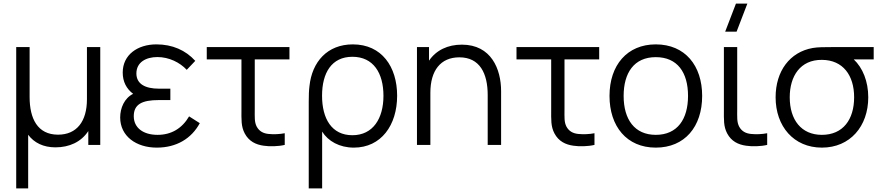

<svg xmlns="http://www.w3.org/2000/svg" viewBox="-20 -800 4867 1060"><path d="M135.5 240V-56C168.5 -11.5 220 13.5 286 13.5C362.5 13.5 428 -16 467.5 -76.5V0H533.5V-540H460V-252C460 -130 404 -56.5 300.5 -56.5C187 -56.5 143.5 -145.5 143.5 -264.5V-540H69.5V240Z M845.5 15C954.5 15 1037 -35 1083 -120L1024 -157.5C985 -91 926 -55.5 850 -55.5C770.5 -55.5 718.5 -94.5 718.5 -158.5C718.5 -224.5 764.5 -247.5 856.5 -247.5H920.5V-310.5H857C782.5 -310.5 733 -336 733 -394.5C733 -456 785.5 -485 849 -485C913 -485 972.5 -455.5 1011 -414.5L1058 -464C1004.5 -523 931.5 -555 843.5 -555C739.5 -555 657.5 -497.5 657.5 -399.5C657.5 -349 678 -310 715 -282C666.5 -258 643.5 -203.5 643.5 -151.5C643.5 -48.5 731.5 15 845.5 15Z M1436 4.5C1468.5 9.5 1516.5 8.5 1552 0V-64.5C1524 -59 1491 -57.5 1462.5 -60.5C1434 -63.5 1412 -74.5 1397.5 -100.5C1384 -126.5 1386.5 -152.5 1386.5 -198.5V-472H1578V-540H1121.5V-472H1313V-195.5C1313 -140 1310.5 -102.5 1331 -63.5C1354 -20 1392 -1.5 1436 4.5Z M1758.5 240V-73.5C1791.5 -20.5 1854.5 15 1933.5 15C2084 15 2172.5 -108.5 2172.5 -271.5C2172.5 -431.5 2087.5 -555 1928 -555C1787 -555 1702.5 -458.5 1688.5 -324.5C1685.5 -302.5 1684.5 -273.5 1684.5 -237.5V240ZM1925.5 -53.5C1811.5 -53.5 1758 -144.5 1758 -271.5C1758 -398 1811 -486.5 1925.5 -486.5C2041.5 -486.5 2097 -396.5 2097 -271C2097 -145.5 2039 -53.5 1925.5 -53.5Z M2356 0V-288C2356 -410 2412 -483.5 2516 -483.5C2629 -483.5 2672.5 -394.5 2672.5 -275.5V0H2746.5V-297C2746.5 -418.5 2692 -553.5 2530 -553.5C2452.5 -553.5 2388.5 -523.5 2348.5 -465V-540H2282V0Z M3146 4.5C3178.5 9.5 3226.5 8.5 3262 0V-64.5C3234 -59 3201 -57.5 3172.5 -60.5C3144 -63.5 3122 -74.5 3107.5 -100.5C3094 -126.5 3096.5 -152.5 3096.5 -198.5V-472H3288V-540H2831.5V-472H3023V-195.5C3023 -140 3020.5 -102.5 3041 -63.5C3064 -20 3102 -1.5 3146 4.5Z M3600.5 15C3760.5 15 3856.5 -100.5 3856.5 -270.5C3856.5 -437.5 3762.5 -555 3600.5 -555C3442.5 -555 3345 -440.5 3345 -270.5C3345 -103 3439.5 15 3600.5 15ZM3600.5 -55.5C3483.5 -55.5 3423 -140.5 3423 -270.5C3423 -396.5 3479.5 -484.5 3600.5 -484.5C3719.5 -484.5 3778.5 -400.5 3778.5 -270.5C3778.5 -143 3720.5 -55.5 3600.5 -55.5Z M3983.5 -625H4046.5L4106 -780H4043ZM4099.5 4.5C4132 9.5 4180 8.5 4215.5 0V-64.5C4187.5 -59 4154.5 -57.5 4126 -60.5C4097.5 -63.5 4075.5 -74.5 4061 -100.5C4047.5 -126.5 4050 -152.5 4050 -198.5V-540H3976.5V-195.5C3976.5 -140 3974 -102.5 3994.5 -63.5C4017.5 -20 4055.5 -1.5 4099.5 4.5Z M4517.5 15C4673 15 4773.5 -102.5 4773.5 -263C4773.5 -350.5 4743 -425.5 4693.5 -472H4803.5V-540H4571C4532.5 -540 4494.5 -540 4466.5 -535C4340 -512.5 4262 -407 4262 -263C4262 -102.5 4362 15 4517.5 15ZM4517.5 -55.5C4404 -55.5 4340 -138 4340 -263C4340 -380 4398.5 -470.5 4517.5 -469.5C4634.5 -469 4695.5 -383.5 4695.5 -263C4695.5 -140.5 4634.5 -55.5 4517.5 -55.5Z"/></svg>

Font: Manrope
Style: Regular
Weight: 400
Designer: Mikhail Sharanda
Foundry: Mikhail Sharanda
Version: Version 4.505